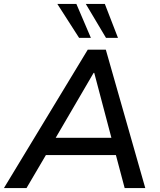

<svg xmlns="http://www.w3.org/2000/svg" viewBox="-42 -958 816 978"><path d="M-22 0 405 -705H497L698 0H593L541 -196L580 -168H158L207 -194L93 0ZM435 -587 230 -236 208 -256H558L531 -235L438 -587ZM498 -765 395 -938H492L559 -765ZM361 -765 250 -938H347L421 -765Z"/></svg>

Font: Nunito Sans 10pt SemiBold
Style: Italic
Weight: 600
Italic angle: -9°
Designer: Vernon Adams
Foundry: Vernon Adams
Version: Version 3.101;gftools[0.9.27]